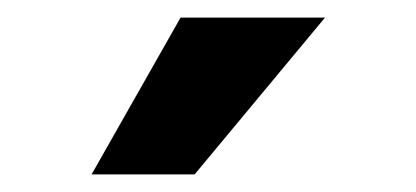

<svg xmlns="http://www.w3.org/2000/svg" viewBox="-20 -764 472 218"><path d="M84 -566 185 -744H349L201 -566Z"/></svg>

Font: REM SemiBold
Style: Regular
Weight: 600
Designer: Octavio Pardo
Foundry: Ashler Design
Version: Version 1.005;gftools[0.9.28]